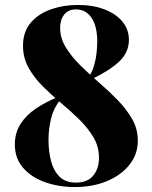

<svg xmlns="http://www.w3.org/2000/svg" viewBox="-20 -742 614 776"><path d="M294 -722Q356 -722 402.5 -704Q449 -686 475 -654.5Q501 -623 501 -581Q501 -530 461.5 -493Q422 -456 350 -422L342 -436Q354 -455 361 -480Q368 -505 370.5 -530.5Q373 -556 373 -574Q373 -636 350 -670Q327 -704 287 -704Q256 -704 239.5 -683Q223 -662 223 -629Q223 -588 246 -550.5Q269 -513 304.5 -478Q340 -443 380 -408.5Q420 -374 455.5 -337.5Q491 -301 514 -261Q537 -221 537 -174Q537 -119 504 -77Q471 -35 413.5 -10.5Q356 14 282 14Q218 14 162.5 -5.5Q107 -25 73.5 -63.5Q40 -102 40 -158Q40 -205 63 -241Q86 -277 125.5 -303.5Q165 -330 214 -350L222 -336Q196 -304 186 -261.5Q176 -219 176 -177Q176 -130 186.5 -90.5Q197 -51 221 -27.5Q245 -4 287 -4Q334 -4 357 -32.5Q380 -61 380 -104Q380 -150 357.5 -187.5Q335 -225 300.5 -259Q266 -293 226.5 -326Q187 -359 152.5 -393.5Q118 -428 95.5 -468Q73 -508 73 -557Q73 -614 104.5 -650.5Q136 -687 186.5 -704.5Q237 -722 294 -722Z"/></svg>

Font: Playfair Display ExtraBold
Style: Regular
Weight: 800
Designer: Claus Eggers Sørensen
Foundry: Claus Eggers Sørensen
Version: Version 1.203